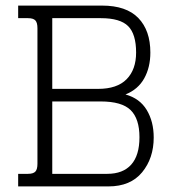

<svg xmlns="http://www.w3.org/2000/svg" viewBox="-20 -667 615 687"><path d="M45 -45H80Q99 -45 106.5 -53Q114 -61 114 -81V-566Q114 -586 106.5 -594Q99 -602 80 -602H45V-647H345Q432 -647 475 -602.5Q518 -558 518 -479Q518 -426 496 -386.5Q474 -347 429 -329Q480 -315 505 -273.5Q530 -232 530 -175Q530 -101 488.5 -50.5Q447 0 368 0H45ZM331 -349Q399 -349 433 -383.5Q467 -418 467 -479Q467 -545 438.5 -573.5Q410 -602 341 -602H167V-349ZM364 -45Q420 -45 449.5 -78Q479 -111 479 -176Q479 -242 447.5 -273Q416 -304 340 -304H167V-45Z"/></svg>

Font: Pridi ExtraLight
Style: Regular
Weight: 275
Designer: Katatrad Team
Foundry: CadsonDemak
Version: Version 1.001